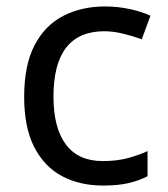

<svg xmlns="http://www.w3.org/2000/svg" viewBox="-20 -566 520 596"><path d="M300 10Q228 10 173 -19Q118 -48 86.5 -109Q55 -170 55 -265Q55 -364 87.5 -426Q120 -488 177 -517Q234 -546 306 -546Q346 -546 384.5 -537.5Q423 -529 447 -517L420 -444Q396 -453 364 -461Q332 -469 304 -469Q146 -469 146 -266Q146 -169 184.5 -117.5Q223 -66 299 -66Q342 -66 376 -75Q410 -84 438 -97V-19Q411 -5 378.5 2.5Q346 10 300 10Z"/></svg>

Font: Noto Sans
Style: Regular
Weight: 400
Designer: Monotype Design Team
Foundry: Monotype Imaging Inc.
Version: Version 1.902